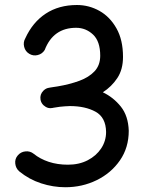

<svg xmlns="http://www.w3.org/2000/svg" viewBox="-20 -724 588 782"><path d="M52.2 -90.8Q64.5 -105.5 83.5 -107.4Q102.5 -109.4 117.2 -97.7Q143.1 -76.7 178.5 -64.9Q213.9 -53.2 256.8 -53.2Q302.2 -53.2 337.2 -71.3Q372.1 -89.4 392.1 -119.6Q412.1 -149.9 412.1 -186.5Q411.1 -246.1 369.1 -269Q327.1 -292 264.6 -292Q254.9 -292 244.4 -291Q233.9 -290 223.6 -289.1Q211.9 -287.1 198.2 -285.2Q196.3 -284.7 193.4 -284.2Q174.3 -280.3 159.2 -293.9Q158.2 -294.4 157.7 -294.9Q157.7 -294.9 157.7 -294.9Q148.9 -303.2 146 -314Q145.5 -315.9 145 -318.4Q141.6 -339.4 156.7 -354.5Q157.2 -355 157.7 -355.5Q157.7 -355.5 158.2 -356Q168 -365.2 180.7 -366.7Q183.6 -367.2 186 -367.7Q192.9 -368.7 200 -369.9Q207 -371.1 214.8 -372.1Q263.7 -380.4 303 -394.8Q342.3 -409.2 365.2 -433.8Q388.2 -458.5 388.2 -497.1Q388.2 -555.7 358.9 -583.3Q329.6 -610.8 290 -610.8Q196.8 -610.8 162.1 -520.5Q152.3 -504.4 133.8 -499.8Q115.2 -495.1 99.1 -504.9Q83 -514.6 78.4 -533.2Q73.7 -551.8 83 -567.9Q112.8 -633.3 166.3 -668.5Q219.7 -703.6 293.5 -703.6Q342.3 -703.6 385 -679.7Q427.7 -655.8 454.3 -608.6Q481 -561.5 481 -492.2Q481 -440.9 457.8 -406Q434.6 -371.1 398.9 -348.1Q441.9 -327.6 472.2 -289.8Q502.4 -252 504.4 -191.4Q504.4 -122.6 468.5 -70.8Q432.6 -19 373.8 9.8Q314.9 38.6 246.1 38.6Q196.3 38.6 147.5 22.7Q98.6 6.8 58.6 -25.9Q44.4 -38.1 42.2 -57.4Q40 -76.7 52.2 -90.8Z"/></svg>

Font: Mikhak Medium
Style: Regular
Weight: 500
Designer: Amin Abedi
Version: Version 3.3